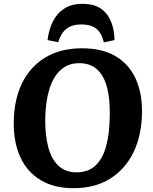

<svg xmlns="http://www.w3.org/2000/svg" viewBox="-20 -971 801 1006"><path d="M52 -329Q53 -449 96 -536Q139 -623 218.5 -670.5Q298 -718 410 -718Q514 -718 584 -677.5Q654 -637 689.5 -561.5Q725 -486 724 -384Q723 -263 679.5 -173.5Q636 -84 556.5 -34.5Q477 15 365 15Q263 15 192.5 -27.5Q122 -70 86.5 -147.5Q51 -225 52 -329ZM217 -351Q216 -263 233 -199.5Q250 -136 287 -102Q324 -68 381 -68Q441 -68 479 -102.5Q517 -137 535.5 -203Q554 -269 555 -364Q557 -451 541 -512.5Q525 -574 489 -607Q453 -640 395 -640Q338 -640 299 -605.5Q260 -571 239.5 -506.5Q219 -442 217 -351ZM524 -749Q512 -800 483.5 -821.5Q455 -843 406 -843Q357 -843 328 -820Q299 -797 285 -750L229 -761Q236 -817 257.5 -859.5Q279 -902 317.5 -926.5Q356 -951 412 -951Q470 -951 506 -927.5Q542 -904 560.5 -861Q579 -818 580 -761Z"/></svg>

Font: Literata 18pt
Style: Bold Italic
Weight: 700
Italic angle: -2°
Designer: Latin by Veronika Burian and Jose Scaglione. Greek by Irene Vlachou. Cyrillic by Vera Evstafieva
Foundry: TypeTogether
Version: Version 3.103;gftools[0.9.29]